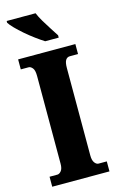

<svg xmlns="http://www.w3.org/2000/svg" viewBox="-139 -986 633 1040"><g transform="rotate(-15 177.5 -465.5)"><path d="M18 0V-56H62Q73 -56 83.5 -68.5Q94 -81 94 -109V-601Q94 -633 83.5 -645.5Q73 -658 62 -658H18V-714H339V-658H293Q278 -658 269.5 -645Q261 -632 261 -600V-110Q261 -83 271 -69.5Q281 -56 293 -56H339V0ZM185 -771Q163 -785 136.5 -804.5Q110 -824 84.5 -846Q59 -868 39.5 -888Q20 -908 12 -921V-931H174Q183 -909 199 -882Q215 -855 232 -829Q249 -803 261 -784V-771Z"/></g></svg>

Font: Noto Serif Lao ExtraCondensed Black
Style: Regular
Weight: 900
Width: 2
Designer: Monotype Design Team
Foundry: Monotype Imaging Inc.
Version: Version 2.003; ttfautohint (v1.8.4.7-5d5b)